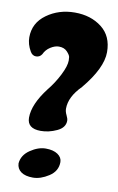

<svg xmlns="http://www.w3.org/2000/svg" viewBox="-98 -759 502 815"><g transform="rotate(10 153.0 -351.5)"><path d="M33 -40Q36 -76 70 -99Q104 -122 136.5 -122Q169 -122 188 -109Q207 -96 207 -76Q207 -37 171.5 -14Q136 9 103 9Q70 9 52 -4Q34 -17 33 -40ZM-15 -575Q-15 -637 37 -674.5Q89 -712 158 -712Q227 -712 274 -675.5Q321 -639 321 -570Q321 -501 242 -406Q191 -355 191 -304Q191 -291 198 -277Q205 -263 205 -254Q205 -224 170.5 -208Q136 -192 101 -192Q43 -192 43 -239Q43 -297 100 -371Q127 -404 147 -443.5Q167 -483 167 -507Q167 -513 166 -521.5Q165 -530 152 -544Q139 -558 116 -558Q99 -558 80 -546Q61 -534 52 -514Q43 -500 27 -500Q11 -500 2 -516Q-15 -545 -15 -575Z"/></g></svg>

Font: Chicle
Style: Regular
Weight: 400
Designer: Angel Koziupa and Alejandro Paul
Foundry: Angel Koziupa and Alejandro Paul
Version: Version 1.000